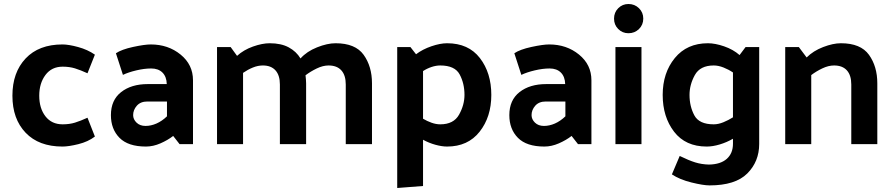

<svg xmlns="http://www.w3.org/2000/svg" viewBox="-20 -720 4460 959"><path d="M293 -387Q238 -387 207 -345.5Q176 -304 176 -242Q176 -179 207 -139Q238 -99 293 -99Q327 -99 354.5 -107.5Q382 -116 417 -132L454 -38Q420 -12 371.5 0Q323 12 292 12Q174 12 108 -57Q42 -126 42 -242Q42 -358 108 -428Q174 -498 292 -498Q323 -498 370.5 -485Q418 -472 454 -447L417 -354Q382 -370 354.5 -378.5Q327 -387 293 -387Z M645 -145Q645 -124 662 -107.5Q679 -91 707 -91Q734 -91 761.5 -103Q789 -115 814 -139V-213H716Q682 -213 663.5 -192Q645 -171 645 -145ZM709 12Q620 12 577 -31.5Q534 -75 534 -145Q534 -220 585 -260Q636 -300 718 -300H813Q812 -337 791.5 -357.5Q771 -378 735 -378Q701 -378 661 -368.5Q621 -359 594 -346L559 -454Q587 -473 644.5 -485.5Q702 -498 733 -498Q820 -498 882 -447.5Q944 -397 944 -319V0H877L845 -41Q818 -20 781.5 -4Q745 12 709 12Z M1481 -428Q1512 -463 1563.5 -483.5Q1615 -504 1656 -504Q1755 -504 1796.5 -446Q1838 -388 1838 -304V0H1707V-298Q1707 -344 1685 -368.5Q1663 -393 1621 -393Q1593 -393 1562 -378Q1531 -363 1506 -344Q1507 -334 1508 -324Q1509 -314 1509 -304V0H1378V-298Q1378 -344 1356 -368.5Q1334 -393 1293 -393Q1268 -393 1242.5 -382.5Q1217 -372 1194 -356V0H1064V-485H1132L1164 -441Q1197 -471 1243.5 -487.5Q1290 -504 1327 -504Q1384 -504 1422 -483.5Q1460 -463 1481 -428Z M2179 -99Q2246 -99 2273 -147.5Q2300 -196 2300 -246Q2300 -303 2276 -348Q2252 -393 2179 -393Q2158 -393 2135.5 -385.5Q2113 -378 2093 -365V-127Q2113 -115 2135.5 -107Q2158 -99 2179 -99ZM1964 -485H2030L2058 -449Q2091 -474 2135 -489Q2179 -504 2213 -504Q2320 -504 2377 -430Q2434 -356 2434 -246Q2434 -136 2375.5 -62Q2317 12 2213 12Q2187 12 2154.5 3Q2122 -6 2093 -22V209L1964 219Z M2635 -145Q2635 -124 2652 -107.5Q2669 -91 2697 -91Q2724 -91 2751.5 -103Q2779 -115 2804 -139V-213H2706Q2672 -213 2653.5 -192Q2635 -171 2635 -145ZM2699 12Q2610 12 2567 -31.5Q2524 -75 2524 -145Q2524 -220 2575 -260Q2626 -300 2708 -300H2803Q2802 -337 2781.5 -357.5Q2761 -378 2725 -378Q2691 -378 2651 -368.5Q2611 -359 2584 -346L2549 -454Q2577 -473 2634.5 -485.5Q2692 -498 2723 -498Q2810 -498 2872 -447.5Q2934 -397 2934 -319V0H2867L2835 -41Q2808 -20 2771.5 -4Q2735 12 2699 12Z M3119 -700Q3150 -700 3171.5 -679Q3193 -658 3193 -627Q3193 -596 3171.5 -575Q3150 -554 3119 -554Q3089 -554 3068 -575Q3047 -596 3047 -627Q3047 -658 3068 -679Q3089 -700 3119 -700ZM3184 -485V0H3054V-485Z M3545 -393Q3477 -393 3450.5 -345Q3424 -297 3424 -246Q3424 -189 3448 -144Q3472 -99 3545 -99Q3568 -99 3593.5 -109.5Q3619 -120 3641 -134V-358Q3619 -373 3593.5 -383Q3568 -393 3545 -393ZM3772 -485V-1Q3772 87 3712.5 146.5Q3653 206 3524 206Q3493 206 3434 191.5Q3375 177 3336 151L3375 59Q3420 81 3452 91Q3484 101 3521 102Q3579 101 3610 73.5Q3641 46 3641 -2V-27Q3610 -9 3575 1.5Q3540 12 3510 12Q3404 12 3347 -62Q3290 -136 3290 -246Q3290 -356 3350.5 -430Q3411 -504 3516 -504Q3552 -504 3597 -488.5Q3642 -473 3674 -445L3704 -485Z M4009 -433Q4042 -466 4091.5 -485Q4141 -504 4180 -504Q4279 -504 4320.5 -446Q4362 -388 4362 -304V0H4232V-298Q4232 -344 4210 -368.5Q4188 -393 4146 -393Q4118 -393 4087.5 -378.5Q4057 -364 4032 -345V0H3902V-485H3970Z"/></svg>

Font: Palanquin
Style: Bold
Weight: 700
Designer: Pria Ravichandran
Version: Version 1.0.4